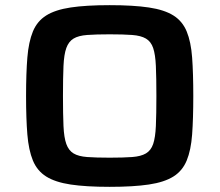

<svg xmlns="http://www.w3.org/2000/svg" viewBox="-20 -716 851 744"><path d="M405 8Q313 8 253.5 -1Q194 -10 159 -32Q124 -54 107.5 -94Q91 -134 86 -195Q81 -256 81 -344Q81 -432 86 -493Q91 -554 107.5 -594Q124 -634 159 -656Q194 -678 253.5 -687Q313 -696 405 -696Q497 -696 557 -687Q617 -678 652 -656Q687 -634 703.5 -594Q720 -554 724.5 -493Q729 -432 729 -344Q729 -256 724.5 -195Q720 -134 703.5 -94Q687 -54 652 -32Q617 -10 557 -1Q497 8 405 8ZM405 -105Q458 -105 492 -107.5Q526 -110 545.5 -121.5Q565 -133 573.5 -158Q582 -183 584 -228Q586 -273 586 -344Q586 -415 584 -460Q582 -505 573.5 -530Q565 -555 545.5 -566.5Q526 -578 492 -580.5Q458 -583 405 -583Q352 -583 318 -580.5Q284 -578 265 -566.5Q246 -555 237 -530Q228 -505 226 -460Q224 -415 224 -344Q224 -273 226 -228Q228 -183 237 -158Q246 -133 265 -121.5Q284 -110 318 -107.5Q352 -105 405 -105Z"/></svg>

Font: Saira Expanded SemiBold
Style: Regular
Weight: 600
Width: 7
Designer: Hector Gatti with collaboration of the Omnibus-Type team
Foundry: Omnibus-Type
Version: Version 1.100; ttfautohint (v1.8.3)